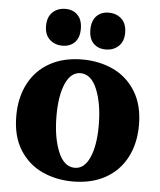

<svg xmlns="http://www.w3.org/2000/svg" viewBox="-54 -807 717 863"><g transform="rotate(5 304.5 -375.0)"><path d="M303 -540Q378 -540 441 -511Q504 -482 542.5 -420.5Q581 -359 581 -268Q581 -185 548 -122Q515 -59 453 -24.5Q391 10 306 10Q231 10 168 -19Q105 -48 66.5 -109Q28 -170 28 -262Q28 -345 61 -408Q94 -471 156 -505.5Q218 -540 303 -540ZM310 -52Q353 -52 377 -106Q401 -160 401 -250Q401 -347 374.5 -412.5Q348 -478 299 -478Q256 -478 232 -424Q208 -370 208 -279Q208 -182 234.5 -117Q261 -52 310 -52ZM126 -676Q126 -717 149 -738.5Q172 -760 207 -760Q241 -760 262 -738.5Q283 -717 283 -676Q283 -636 262 -615Q241 -594 207 -594Q172 -594 149 -615.5Q126 -637 126 -676ZM402 -760Q437 -760 460 -738.5Q483 -717 483 -676Q483 -637 460 -615.5Q437 -594 402 -594Q368 -594 347 -615Q326 -636 326 -676Q326 -717 347 -738.5Q368 -760 402 -760Z"/></g></svg>

Font: Minipax
Style: Bold
Weight: 700
Designer: Raphaël Ronot, Igor Stepanchenko (Cyrillic)
Foundry: steppetype
Version: Version 1.002